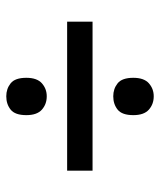

<svg xmlns="http://www.w3.org/2000/svg" viewBox="31 -658 510 612"><g transform="rotate(-90 286.0 -352.0)"><path d="M225 -523Q225 -559 242.5 -573Q260 -587 285 -587Q309 -587 326.5 -573Q344 -559 344 -523Q344 -489 326.5 -473.5Q309 -458 285 -458Q260 -458 242.5 -473.5Q225 -489 225 -523ZM48 -312V-393H523V-312ZM225 -182Q225 -218 242.5 -232Q260 -246 285 -246Q309 -246 326.5 -232Q344 -218 344 -182Q344 -148 326.5 -132.5Q309 -117 285 -117Q260 -117 242.5 -132.5Q225 -148 225 -182Z"/></g></svg>

Font: Noto Sans Sinhala UI Medium
Style: Regular
Weight: 500
Designer: Jelle Bosma - Monotype Design Team
Foundry: Monotype Imaging Inc.
Version: Version 2.006; ttfautohint (v1.8.4.7-5d5b)